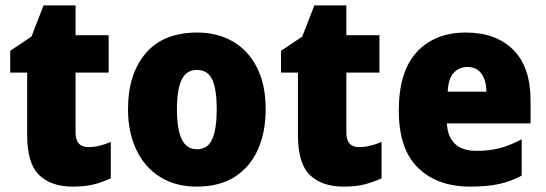

<svg xmlns="http://www.w3.org/2000/svg" viewBox="-20 -684 2029 714"><path d="M308 -137Q330 -137 350 -142Q370 -147 392 -156V-21Q362 -7 329.5 1.5Q297 10 251 10Q170 10 125.5 -33Q81 -76 81 -182V-414H18V-495L97 -548L142 -664H261V-553H384V-414H261V-191Q261 -137 308 -137Z M968 -278Q968 -194 939.5 -129Q911 -64 854 -27Q797 10 711 10Q632 10 574.5 -26.5Q517 -63 486.5 -128Q456 -193 456 -278Q456 -408 521.5 -485.5Q587 -563 714 -563Q788 -563 845.5 -530Q903 -497 935.5 -433Q968 -369 968 -278ZM638 -277Q638 -205 655.5 -167Q673 -129 713 -129Q753 -129 769.5 -167Q786 -205 786 -278Q786 -351 769.5 -387.5Q753 -424 712 -424Q673 -424 655.5 -387.5Q638 -351 638 -277Z M1315 -137Q1337 -137 1357 -142Q1377 -147 1399 -156V-21Q1369 -7 1336.5 1.5Q1304 10 1258 10Q1177 10 1132.5 -33Q1088 -76 1088 -182V-414H1025V-495L1104 -548L1149 -664H1268V-553H1391V-414H1268V-191Q1268 -137 1315 -137Z M1712 -563Q1824 -563 1888.5 -499Q1953 -435 1953 -310V-225H1642Q1644 -177 1671 -150Q1698 -123 1753 -123Q1799 -123 1838 -133Q1877 -143 1920 -166V-31Q1882 -10 1837 0Q1792 10 1729 10Q1606 10 1534.5 -60Q1463 -130 1463 -273Q1463 -418 1530 -490.5Q1597 -563 1712 -563ZM1718 -435Q1688 -435 1667.5 -413.5Q1647 -392 1645 -343H1789Q1788 -386 1770 -410.5Q1752 -435 1718 -435Z"/></svg>

Font: Noto Sans Hebrew SemiCondensed Black
Style: Regular
Weight: 900
Width: 4
Designer: Ben Nathan
Foundry: Google LLC
Version: Version 3.001; ttfautohint (v1.8.4.7-5d5b)